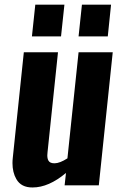

<svg xmlns="http://www.w3.org/2000/svg" viewBox="-20 -805 526 834"><path d="M118.7 -647 133.3 -784.7H259.8L245.1 -647ZM321.3 -647 335.9 -784.7H462.4L448.2 -647ZM121.6 9.3Q71.8 9.8 50.8 -27.3Q34.2 -56.2 34.2 -96.7Q34.2 -107.9 35.6 -120.1L83.5 -578.1H231.9L186.5 -144Q185.5 -136.7 185.5 -130.4Q185.5 -115.7 190.4 -107.4Q196.8 -95.7 216.3 -95.7Q217.3 -95.7 217.8 -95.7Q240.2 -96.2 272.9 -117.2L321.3 -578.1H469.7L409.2 0H260.7L266.6 -53.7Q191.4 9.3 121.6 9.3Z"/></svg>

Font: Oswald
Style: Demi-Bold
Weight: 600
Designer: Vernon Adams
Foundry: Vernon Adams
Version: 3.0; ttfautohint (v0.94.23-7a4d-dirty) -l 8 -r 50 -G 200 -x 